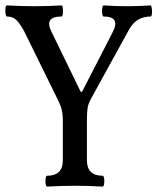

<svg xmlns="http://www.w3.org/2000/svg" viewBox="-31 -686 582 709"><path d="M143 3Q139 3 137.5 -7Q136 -17 137.5 -27Q139 -37 143 -37Q201 -37 201 -94V-240Q201 -266 196 -284Q191 -302 179 -325L59 -569Q46 -594 32 -609.5Q18 -625 -5 -625Q-9 -625 -10.5 -635.5Q-12 -646 -11 -656Q-10 -666 -5 -666Q45 -663 96 -663Q146 -663 196 -666Q200 -666 201 -656Q202 -646 201 -635.5Q200 -625 196 -625Q131 -625 159 -569L267 -347H272L384 -565Q416 -625 352 -625Q348 -625 346.5 -635.5Q345 -646 346.5 -656Q348 -666 352 -666Q395 -663 438 -663Q480 -663 525 -666Q528 -666 529.5 -656Q531 -646 530 -635.5Q529 -625 525 -625Q500 -625 480 -614Q460 -603 444 -574L307 -325Q294 -302 292 -284.5Q290 -267 290 -242V-94Q290 -37 348 -37Q352 -37 353.5 -27Q355 -17 353.5 -7Q352 3 348 3Q298 0 246 0Q195 0 143 3Z"/></svg>

Font: Junicode Two Beta Condensed Medium
Style: Regular
Weight: 500
Width: 3
Designer: Peter S. Baker
Foundry: Briery Creek Software
Version: Version 1.053; ttfautohint (v1.8.4)